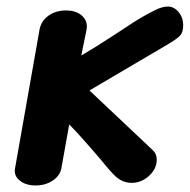

<svg xmlns="http://www.w3.org/2000/svg" viewBox="-20 -560 581 588"><path d="M26 -44 101 -469Q106 -496 128.5 -512Q151 -528 182 -528Q211 -528 228.5 -514Q246 -500 246 -479Q246 -473 245 -469L229 -390Q267 -412 330 -453Q357 -471 388 -491Q419 -511 455 -529Q477 -540 494 -540Q513 -540 527 -523Q541 -506 541 -483Q541 -461 531.5 -451Q522 -441 497 -426L254 -283L449 -99Q460 -88 460 -71Q460 -43 436.5 -21.5Q413 0 383 0Q357 0 336 -18Q320 -32 288 -72Q221 -150 192 -179L168 -45Q164 -22 141.5 -7Q119 8 89 8Q59 8 40.5 -7Q22 -22 26 -44Z"/></svg>

Font: Mali
Style: Bold Italic
Weight: 700
Italic angle: -10°
Version: Version 1.000; ttfautohint (v1.6)